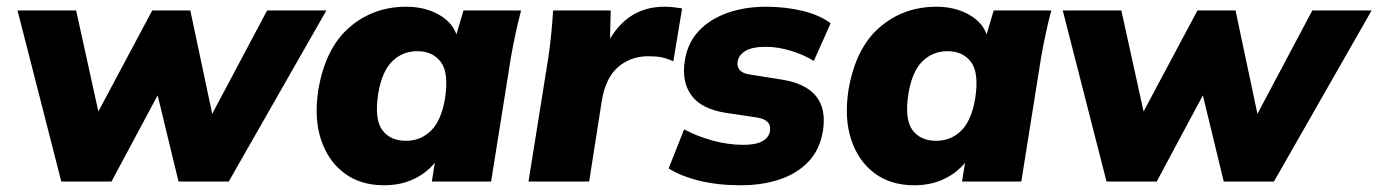

<svg xmlns="http://www.w3.org/2000/svg" viewBox="-20 -539 4092 570"><path d="M162 0 32 -508H206L272 -208L432 -508H545L610 -201L773 -508H949L659 0H510L448 -256L311 0Z M1120 11Q1050 11 1002 -25Q954 -61 933 -124.5Q912 -188 925 -272Q946 -396 1017 -457.5Q1088 -519 1186 -519Q1240 -519 1281 -496.5Q1322 -474 1335 -437L1356 -508H1527Q1518 -474 1510.5 -439Q1503 -404 1497 -370L1438 0H1262L1271 -56Q1246 -25 1207.5 -7Q1169 11 1120 11ZM1185 -121Q1229 -121 1259.5 -151Q1290 -181 1301 -246Q1313 -322 1289 -354.5Q1265 -387 1219 -387Q1175 -387 1144.5 -357Q1114 -327 1103 -262Q1091 -186 1114.5 -153.5Q1138 -121 1185 -121Z M1549 0 1608 -369Q1613 -403 1616.5 -438.5Q1620 -474 1622 -508H1793L1791 -424Q1848 -519 1952 -519Q1967 -519 1980 -517.5Q1993 -516 2005 -514L1979 -357Q1959 -366 1943.5 -369Q1928 -372 1904 -372Q1852 -372 1814.5 -339.5Q1777 -307 1766 -236L1729 0Z M2179 11Q2111 11 2056 -2.5Q2001 -16 1965 -39L2011 -155Q2048 -135 2094.5 -122Q2141 -109 2187 -109Q2224 -109 2243.5 -120Q2263 -131 2266 -150Q2271 -183 2228 -190L2135 -204Q2063 -215 2033 -255.5Q2003 -296 2013 -359Q2021 -411 2054 -446.5Q2087 -482 2139 -500.5Q2191 -519 2254 -519Q2311 -519 2361.5 -507Q2412 -495 2446 -470L2396 -358Q2368 -376 2328.5 -388Q2289 -400 2254 -400Q2212 -400 2192.5 -387.5Q2173 -375 2170 -357Q2167 -343 2175.5 -332Q2184 -321 2205 -318L2299 -303Q2444 -281 2423 -150Q2414 -95 2380.5 -59.5Q2347 -24 2295 -6.5Q2243 11 2179 11Z M2694 11Q2624 11 2576 -25Q2528 -61 2507 -124.5Q2486 -188 2499 -272Q2520 -396 2591 -457.5Q2662 -519 2760 -519Q2814 -519 2855 -496.5Q2896 -474 2909 -437L2930 -508H3101Q3092 -474 3084.5 -439Q3077 -404 3071 -370L3012 0H2836L2845 -56Q2820 -25 2781.5 -7Q2743 11 2694 11ZM2759 -121Q2803 -121 2833.5 -151Q2864 -181 2875 -246Q2887 -322 2863 -354.5Q2839 -387 2793 -387Q2749 -387 2718.5 -357Q2688 -327 2677 -262Q2665 -186 2688.5 -153.5Q2712 -121 2759 -121Z M3265 0 3135 -508H3309L3375 -208L3535 -508H3648L3713 -201L3876 -508H4052L3762 0H3613L3551 -256L3414 0Z"/></svg>

Font: Winston ExtraBold
Style: Italic
Weight: 800
Italic angle: -9°
Designer: Original fonts by Vernon Adams / Changes by Cristiano Sobral
Foundry: Original fonts by Vernon Adams / Changes by Cristiano Sobral
Version: Version 2.503;July 17, 2020;FontCreator 13.0.0.2655 64-bit